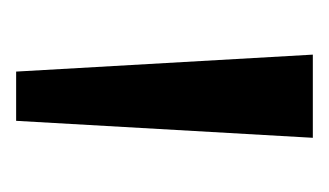

<svg xmlns="http://www.w3.org/2000/svg" viewBox="-103 -745 398 232"><g transform="rotate(90 96.0 -629.0)"><path d="M66.5 -449.5 46 -808H146.5L126 -449.5Z"/></g></svg>

Font: Encode Sans Condensed Condensed Medium
Style: Regular
Weight: 500
Width: 3
Designer: Multiple Designers
Foundry: Impallari Type
Version: Version 3.000; ttfautohint (v1.8.3) -l 8 -r 50 -G 200 -x 14 